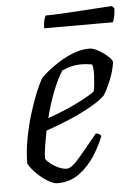

<svg xmlns="http://www.w3.org/2000/svg" viewBox="-49 -693 514 731"><g transform="rotate(-5 207.5 -327.0)"><path d="M141 0Q127 0 106.5 -12Q86 -24 65.5 -43.5Q45 -63 33 -84Q33 -129 42 -178Q51 -227 65 -272.5Q79 -318 93.5 -353Q108 -388 119 -405Q128 -415 148 -431Q168 -447 194 -463Q220 -479 249 -489.5Q278 -500 307 -500Q321 -500 340.5 -489Q360 -478 375.5 -464Q391 -450 392 -441Q388 -409 373 -372.5Q358 -336 345 -317Q327 -299 291 -278.5Q255 -258 209.5 -238.5Q164 -219 117 -203Q111 -172 106.5 -144.5Q102 -117 102 -97Q111 -82 136 -67Q161 -52 182 -52Q199 -52 227.5 -85Q256 -118 303 -176Q318 -175 323 -164Q310 -130 286 -92Q262 -54 226 -27Q190 0 141 0ZM128 -250Q160 -261 194.5 -275.5Q229 -290 259.5 -306Q290 -322 309 -336Q311 -345 312.5 -356Q314 -367 314 -374Q316 -392 316 -409.5Q316 -427 312 -439Q301 -441 290.5 -442Q280 -443 272 -443Q249 -443 230.5 -438Q212 -433 197 -426Q178 -397 159.5 -350Q141 -303 128 -250ZM142.1 -592Q142.1 -611 145.7 -623.5Q149.3 -636 152 -640Q179 -640 215.5 -642Q251.9 -644 289.7 -646.5Q327.5 -649 359 -651Q390.5 -653 405.8 -654L414.8 -645Q414.8 -628 411.2 -613Q407.6 -598 404.9 -592Z"/></g></svg>

Font: Texturina Extralight
Style: Italic
Weight: 200
Italic angle: -11°
Designer: Guillermo Torres Carreño
Foundry: Omnibus-Type
Version: Version 1.002; ttfautohint (v1.8.3)